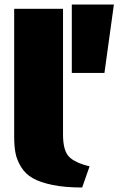

<svg xmlns="http://www.w3.org/2000/svg" viewBox="-20 -819 545 853"><path d="M299 -799H486L444 -495H299ZM378 -80 345 14Q268 14 212.5 2.5Q157 -9 124.5 -28Q92 -47 73.5 -77.5Q55 -108 49 -138.5Q43 -169 43 -212V-780H260V-221Q260 -151 286 -123.5Q312 -96 378 -80Z"/></svg>

Font: Repo
Style: ExtraBlack
Weight: 1000
Designer: Stefan Peev
Foundry: Context Ltd
Version: Version 001.000